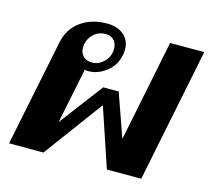

<svg xmlns="http://www.w3.org/2000/svg" viewBox="-86 -665 842 766"><g transform="rotate(15 335.0 -281.5)"><path d="M102 -441Q114 -499 158.5 -531Q203 -563 267 -563Q309 -563 335.5 -541Q362 -519 362 -481Q362 -467 360 -459Q351 -413 316 -386.5Q281 -360 244 -360Q232 -360 228 -362L181 -133L317 -313H381L444 -134L529 -553H670L558 0H416L334 -244L154 0H12ZM319 -472Q319 -494 306.5 -507.5Q294 -521 272 -521Q240 -521 219 -498.5Q198 -476 198 -445Q198 -424 211 -410.5Q224 -397 247 -397Q276 -397 297.5 -419Q319 -441 319 -472Z"/></g></svg>

Font: Taviraj SemiBold
Style: Italic
Weight: 600
Italic angle: -12°
Designer: Katatrad Team
Foundry: CadsonDemak
Version: Version 1.001